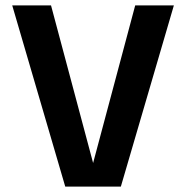

<svg xmlns="http://www.w3.org/2000/svg" viewBox="-20 -695 702 715"><path d="M223 0H430L627.5 -675H483.5L325 -81.5H328.5L170 -675H25.5Z"/></svg>

Font: Anybody UltraCondensed Thin SemiBold
Style: Regular
Weight: 600
Version: Version 1.111